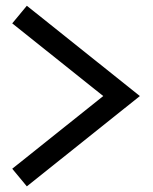

<svg xmlns="http://www.w3.org/2000/svg" viewBox="-20 -704 542 681"><path d="M346.2 -363.3 23.4 -621.1 75.2 -683.6 476.1 -363.3 75.2 -43 23.4 -105.5Z"/></svg>

Font: News Cycle
Style: Bold
Weight: 700
Version: Version 0.5.1